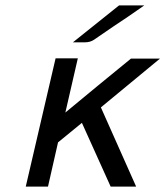

<svg xmlns="http://www.w3.org/2000/svg" viewBox="-20 -689 610 708"><path d="M249 -533 419 -669H512Q448 -624 396 -590L326 -542Q312 -533 294 -533ZM75 -1 185 -474H267L221 -274L342 -374Q436 -451 463 -473H570L352 -293L482 -1H388L282 -236L194 -164L157 -1Z"/></svg>

Font: Coval
Style: Book Italic
Weight: 350
Foundry: Context Ltd
Version: Version 001.000